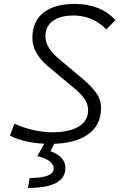

<svg xmlns="http://www.w3.org/2000/svg" viewBox="-20 -723 626 978"><path d="M237.3 9.8Q115.2 9.8 30.8 -31.7L53.2 -92.8Q153.8 -49.3 246.6 -49.3Q333.5 -49.3 381.1 -78.4Q428.7 -107.4 428.7 -160.6Q428.7 -192.4 412.1 -216.8Q395.5 -241.2 369.6 -263.7L220.7 -388.7Q186.5 -417.5 165.8 -453.6Q145 -489.7 145 -530.8Q145 -613.8 201.4 -658.4Q257.8 -703.1 360.8 -703.1Q491.7 -703.1 568.4 -620.6L521.5 -573.2Q484.4 -610.8 442.1 -627.4Q399.9 -644 355 -644Q287.1 -644 249.3 -616.5Q211.4 -588.9 211.4 -539.1Q211.4 -507.3 229.5 -479Q247.6 -450.7 276.4 -426.3L405.3 -317.9Q445.3 -283.7 470 -250Q494.6 -216.3 494.6 -171.9Q494.6 -85 427.5 -37.6Q360.4 9.8 237.3 9.8ZM122.1 234.4 131.3 183.6Q253.4 183.6 253.4 135.3Q253.4 92.3 169.9 72.3L224.1 -23.9L262.2 -3.4L237.3 47.4Q313 74.2 313 132.8Q313 234.4 122.1 234.4Z"/></svg>

Font: Cascadia Code PL Light
Style: Italic
Weight: 300
Italic angle: -10°
Monospace: yes
Designer: Aaron Bell
Foundry: Saja Typeworks
Version: Version 2404.023; ttfautohint (v1.8.4)